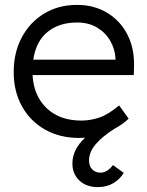

<svg xmlns="http://www.w3.org/2000/svg" viewBox="-20 -554 602 785"><path d="M303 10Q225 10 164.5 -24Q104 -58 70 -119Q36 -180 36 -259Q36 -339 69 -401Q102 -463 160.5 -498.5Q219 -534 295 -534Q365 -534 418.5 -501.5Q472 -469 501 -412.5Q530 -356 528 -282L527 -247H113Q118 -162 171 -111.5Q224 -61 313 -61Q350 -61 386.5 -73.5Q423 -86 467 -123L506 -69Q481 -45 447 -27Q397 5 370.5 36.5Q344 68 344 102Q344 125 357 138.5Q370 152 391 152Q418 152 442 121L486 153Q470 179 443 195Q416 211 380 211Q333 211 304.5 184Q276 157 276 115Q276 85 289.5 58.5Q303 32 328 9Q315 10 303 10ZM295 -462Q222 -462 174.5 -423.5Q127 -385 116 -310H452V-317Q450 -353 431 -386.5Q412 -420 377.5 -441Q343 -462 295 -462Z"/></svg>

Font: Lexend Deca Light
Style: Regular
Weight: 300
Designer: Bonnie Shaver-Troup, Thomas Jockin
Foundry: Lexend
Version: Version 1.008; ttfautohint (v1.8.4.7-5d5b)